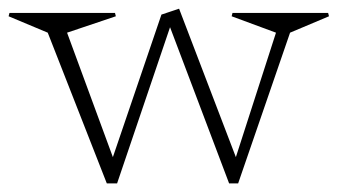

<svg xmlns="http://www.w3.org/2000/svg" viewBox="-63 -426 784 446"><path d="M-43 -388.2 -41 -396H204.1L206.1 -388.2L92.8 -350.1L199.2 -61L312 -392.1L353 -405.8L484.9 -61L578.1 -350.1L475.1 -388.2L477.1 -396H699.2L701.2 -388.2L610.8 -350.1L490.2 0H469.2L332 -362.8L209 0H185.1L47.9 -350.1Z"/></svg>

Font: Halibut Thin
Style: Regular
Weight: 250
Designer: Matteo Maggi
Foundry: Collletttivo
Version: Version 3.080 | FøM Fix